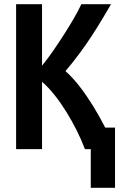

<svg xmlns="http://www.w3.org/2000/svg" viewBox="-20 -713 600 918"><path d="M414 185V0H386Q370 -43 347 -89Q324 -135 297 -178.5Q270 -222 240.5 -259Q211 -296 181 -322V0H57V-693H181V-399Q208 -432 234.5 -470.5Q261 -509 286 -548Q311 -587 332.5 -624Q354 -661 369 -693H511Q492 -660 468.5 -621Q445 -582 418 -540.5Q391 -499 359.5 -456.5Q328 -414 293 -373Q329 -341 362 -298Q395 -255 425.5 -205.5Q456 -156 483 -103H530V185Z"/></svg>

Font: Ubuntu Sans Mono SemiBold
Style: Regular
Weight: 600
Monospace: yes
Designer: Dalton Maag Ltd
Foundry: Dalton Maag Ltd
Version: Version 1.006